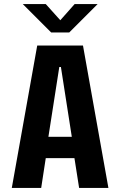

<svg xmlns="http://www.w3.org/2000/svg" viewBox="-20 -924 590 944"><path d="M513 0H369L346 -146.5H205L182.5 0H38L163 -700H388ZM271.5 -594.5 218 -251.5H333L279.5 -594.5ZM92 -904H205L276.5 -824.5L347 -904H460L320.5 -764.5H231.5Z"/></svg>

Font: Trispace SemiCondensed SemiBold
Style: Regular
Weight: 600
Width: 4
Designer: Tyler Finck
Foundry: Etcetera Type Company
Version: Version 1.210; ttfautohint (v1.8.3)